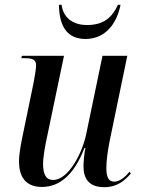

<svg xmlns="http://www.w3.org/2000/svg" viewBox="-20 -768 585 798"><path d="M335 -606C417 -606 465 -668 481 -748H470C447 -697 412 -664 342 -664C278 -664 242 -699 236 -748H225C226 -659 259 -606 335 -606ZM413 10C467 10 498 -17 524 -47L518 -54C498 -30 477 -13 454 -13C430 -13 422 -34 422 -71C422 -99 428 -144 435 -178L509 -536H406L339 -214C323 -132 264 -20 201 -20C172 -20 159 -42 159 -87C159 -114 168 -167 177 -206L246 -536H71L69 -526H84C118 -526 130 -519 130 -495C130 -483 125 -455 120 -426L77 -218C69 -181 59 -131 59 -97C59 -38 83 9 154 9C230 9 289 -44 331 -153H335C330 -130 327 -94 327 -76C327 -29 347 10 413 10Z"/></svg>

Font: Noto Serif Display Condensed Medium
Style: Italic
Weight: 500
Width: 3
Italic angle: -12°
Designer: Monotype Design Team
Foundry: Monotype Imaging Inc.
Version: Version 2.009